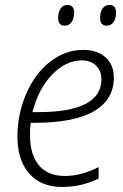

<svg xmlns="http://www.w3.org/2000/svg" viewBox="-20 -739 493 769"><path d="M229 9.8Q144.5 9.8 97.2 -43.7Q49.8 -97.2 49.8 -192.9Q49.8 -281.2 84.5 -362.3Q119.1 -443.4 179.9 -491.2Q240.7 -539.1 314 -539.1Q369.6 -539.1 402.8 -509.3Q436 -479.5 436 -428.2Q436 -339.8 356.2 -293.5Q276.4 -247.1 119.1 -247.1H103Q100.1 -225.6 100.1 -199.2Q100.1 -118.7 136.2 -76.4Q172.4 -34.2 240.2 -34.2Q304.7 -34.2 375 -69.8V-23.9Q306.6 9.8 229 9.8ZM308.1 -497.1Q244.1 -497.1 189.2 -440.7Q134.3 -384.3 109.9 -290H133.8Q386.2 -290 386.2 -421.9Q386.2 -454.6 365 -475.8Q343.8 -497.1 308.1 -497.1ZM380.9 -667Q380.9 -690.9 390.9 -705.1Q400.9 -719.2 418.5 -719.2Q444.8 -719.2 444.8 -688Q444.8 -664.6 434.6 -650.4Q424.3 -636.2 407.7 -636.2Q380.9 -636.2 380.9 -667ZM212.9 -667Q212.9 -690.9 222.9 -705.1Q232.9 -719.2 250.5 -719.2Q276.9 -719.2 276.9 -688Q276.9 -664.6 266.6 -650.4Q256.3 -636.2 239.7 -636.2Q212.9 -636.2 212.9 -667Z"/></svg>

Font: TypoPRO Open Sans
Style: Italic
Weight: 300
Italic angle: -12°
Foundry: Ascender Corporation
Version: Version 1.10